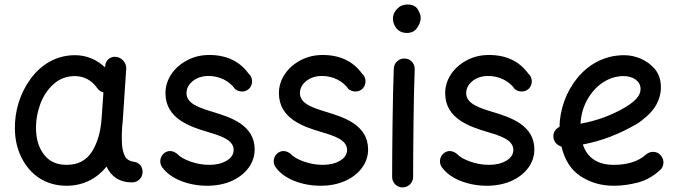

<svg xmlns="http://www.w3.org/2000/svg" viewBox="-20 -777 2987 843"><path d="M560.1 23.9C585.4 23.9 606.4 3.4 606 -22C606 -48.8 588.9 -61.5 573.2 -65.9C550.3 -68.4 535.6 -76.7 528.3 -91.8C521 -106.4 517.1 -123.5 515.6 -143.6C514.2 -163.6 514.6 -195.3 516.6 -221.2C517.6 -229.5 518.6 -238.3 519 -247.1L534.2 -475.6C535.6 -500.5 515.6 -523.9 490.2 -527.3C465.3 -530.8 443.4 -512.7 441.9 -487.8L441.4 -481.4C404.3 -515.1 361.3 -534.7 309.1 -534.7C228.5 -534.7 162.1 -495.1 115.7 -432.6C68.8 -370.1 43.5 -290 45.4 -208.5C46.4 -162.1 56.2 -120.6 75.2 -83.5C112.8 -8.8 181.6 38.6 272 38.6C346.2 38.6 405.3 6.8 447.8 -45.4C467.8 -2.9 503.4 23.9 560.1 23.9ZM272.9 -53.2C230.5 -53.2 197.8 -67.4 174.8 -96.2C151.9 -125 139.6 -161.6 138.2 -207C137.2 -246.1 143.6 -283.7 156.7 -319.8C169.9 -355.5 189.9 -385.3 215.8 -408.2C241.7 -431.2 272.5 -442.9 308.6 -442.9C351.1 -442.9 383.8 -422.4 405.8 -391.6C412.1 -381.3 421.4 -374.5 434.1 -371.1L426.3 -259.8C422.4 -199.7 408.2 -149.9 383.8 -111.3C359.4 -72.8 322.3 -53.2 272.9 -53.2Z M1076.2 -390.1C1091.8 -409.2 1090.3 -438 1071.3 -454.1C1033.7 -506.3 976.6 -535.6 898.9 -535.6C864.3 -535.6 832 -528.3 803.2 -513.2C744.6 -482.9 706.5 -429.2 706.5 -368.2C706.5 -255.4 814.9 -220.7 893.1 -197.3C948.7 -180.7 1005.9 -163.1 1005.9 -118.7C1005.9 -99.6 995.6 -84 975.6 -71.8C955.1 -59.6 929.7 -53.2 899.9 -53.2C872.1 -53.2 845.2 -57.6 818.4 -66.9C791.5 -76.2 771 -87.4 757.8 -101.6C745.6 -111.3 725.1 -120.6 704.1 -106.9C683.1 -93.3 677.2 -64.5 691.4 -43.5C710 -17.6 737.3 2.4 773.4 17.1C809.6 31.2 848.1 38.6 889.6 38.6C929.2 38.6 964.4 31.7 996.1 18.1C1058.6 -9.8 1098.1 -60.1 1098.1 -120.6C1098.1 -229 991.2 -262.2 914.6 -285.6C856.9 -303.2 798.8 -321.3 798.8 -367.7C798.8 -388.7 808.1 -406.2 826.7 -421.4C845.2 -436 868.2 -443.4 896 -443.4C943.4 -443.4 987.3 -421.9 1012.7 -385.3C1034.2 -370.1 1060.1 -372.1 1076.2 -390.1Z M1574.2 -390.1C1589.8 -409.2 1588.4 -438 1569.3 -454.1C1531.7 -506.3 1474.6 -535.6 1397 -535.6C1362.3 -535.6 1330.1 -528.3 1301.3 -513.2C1242.7 -482.9 1204.6 -429.2 1204.6 -368.2C1204.6 -255.4 1313 -220.7 1391.1 -197.3C1446.8 -180.7 1503.9 -163.1 1503.9 -118.7C1503.9 -99.6 1493.7 -84 1473.6 -71.8C1453.1 -59.6 1427.7 -53.2 1397.9 -53.2C1370.1 -53.2 1343.3 -57.6 1316.4 -66.9C1289.6 -76.2 1269 -87.4 1255.9 -101.6C1243.7 -111.3 1223.1 -120.6 1202.1 -106.9C1181.2 -93.3 1175.3 -64.5 1189.5 -43.5C1208 -17.6 1235.4 2.4 1271.5 17.1C1307.6 31.2 1346.2 38.6 1387.7 38.6C1427.2 38.6 1462.4 31.7 1494.1 18.1C1556.6 -9.8 1596.2 -60.1 1596.2 -120.6C1596.2 -229 1489.3 -262.2 1412.6 -285.6C1355 -303.2 1296.9 -321.3 1296.9 -367.7C1296.9 -388.7 1306.2 -406.2 1324.7 -421.4C1343.3 -436 1366.2 -443.4 1394 -443.4C1441.4 -443.4 1485.4 -421.9 1510.7 -385.3C1532.2 -370.1 1558.1 -372.1 1574.2 -390.1Z M1705.1 -694.8C1705.1 -673.3 1719.7 -632.3 1766.6 -632.3C1786.1 -632.3 1801.3 -639.6 1811.5 -654.8C1821.8 -669.9 1827.1 -684.1 1827.1 -698.2C1827.1 -709.5 1822.8 -722.2 1814 -736.3C1805.2 -750.5 1790 -757.3 1769 -757.3C1751 -757.3 1735.8 -751 1723.6 -738.3C1711.4 -725.1 1705.1 -710.9 1705.1 -694.8ZM1757.3 -520H1754.4C1731.4 -520 1710.4 -502 1709 -476.6C1704.1 -360.8 1701.7 -101.6 1701.7 0C1701.7 25.4 1722.2 45.9 1747.6 45.9C1772.9 45.9 1793.9 25.4 1793.9 0C1793.9 -100.6 1795.9 -360.8 1800.8 -472.2V-475.1C1800.8 -498 1782.7 -519.5 1757.3 -520Z M2304.2 -390.1C2319.8 -409.2 2318.4 -438 2299.3 -454.1C2261.7 -506.3 2204.6 -535.6 2127 -535.6C2092.3 -535.6 2060.1 -528.3 2031.2 -513.2C1972.7 -482.9 1934.6 -429.2 1934.6 -368.2C1934.6 -255.4 2043 -220.7 2121.1 -197.3C2176.8 -180.7 2233.9 -163.1 2233.9 -118.7C2233.9 -99.6 2223.6 -84 2203.6 -71.8C2183.1 -59.6 2157.7 -53.2 2127.9 -53.2C2100.1 -53.2 2073.2 -57.6 2046.4 -66.9C2019.5 -76.2 1999 -87.4 1985.8 -101.6C1973.6 -111.3 1953.1 -120.6 1932.1 -106.9C1911.1 -93.3 1905.3 -64.5 1919.4 -43.5C1938 -17.6 1965.3 2.4 2001.5 17.1C2037.6 31.2 2076.2 38.6 2117.7 38.6C2157.2 38.6 2192.4 31.7 2224.1 18.1C2286.6 -9.8 2326.2 -60.1 2326.2 -120.6C2326.2 -229 2219.2 -262.2 2142.6 -285.6C2085 -303.2 2026.9 -321.3 2026.9 -367.7C2026.9 -388.7 2036.1 -406.2 2054.7 -421.4C2073.2 -436 2096.2 -443.4 2124 -443.4C2171.4 -443.4 2215.3 -421.9 2240.7 -385.3C2262.2 -370.1 2288.1 -372.1 2304.2 -390.1Z M2877.9 -29.8C2897 -46.9 2897.9 -76.2 2880.9 -95.2C2864.7 -114.3 2835 -115.2 2815.9 -98.1C2782.2 -67.4 2732.4 -53.2 2675.3 -53.2C2606.9 -53.2 2559.1 -81.5 2539.1 -142.6C2622.6 -158.2 2701.7 -189.5 2775.9 -232.9C2788.1 -240.2 2802.2 -251 2818.8 -265.6C2852.1 -294.4 2881.8 -337.9 2881.8 -393.1C2881.8 -424.8 2873.5 -450.7 2856.9 -471.7C2823.7 -513.2 2770 -534.7 2720.7 -534.7C2635.3 -534.7 2565.4 -495.6 2515.6 -435.5C2465.8 -375 2438 -297.4 2436.5 -219.7C2419.4 -212.4 2408.2 -194.8 2409.7 -175.3C2411.1 -154.3 2426.3 -138.7 2445.3 -133.3C2459.5 -73.7 2487.3 -30.3 2529.8 -2.9C2572.3 24.9 2620.6 38.6 2675.3 38.6C2710 38.6 2745.1 33.7 2780.8 24.4C2815.9 15.1 2848.1 -2.9 2877.9 -29.8ZM2718.3 -442.9C2759.8 -442.9 2792.5 -420.9 2792.5 -386.2C2792.5 -355.5 2766.6 -331.1 2725.6 -306.2C2667 -271.5 2601.6 -247.1 2528.8 -233.9C2530.8 -271.5 2540.5 -306.6 2558.1 -338.4C2593.3 -401.9 2651.9 -442.9 2718.3 -442.9Z"/></svg>

Font: Mikhak Medium
Style: Regular
Weight: 500
Designer: Amin Abedi
Version: Version 3.2